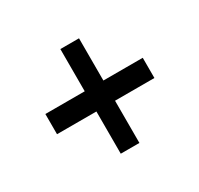

<svg xmlns="http://www.w3.org/2000/svg" viewBox="-97 -656 667 642"><g transform="rotate(-30 237.0 -335.0)"><path d="M49 -374V-296H201V-133H273V-296H425V-374H273V-537H201V-374Z"/></g></svg>

Font: LT Wave Alt
Style: Regular
Weight: 400
Designer: Daniel Lyons
Version: Version 2.5 (Glyphs App)